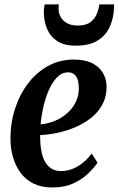

<svg xmlns="http://www.w3.org/2000/svg" viewBox="-20 -839 538 872"><path d="M423 -100Q406.5 -76 378.8 -49.5Q351 -23 311 -5.2Q271 12.5 217 12.5Q168.5 12.5 132.5 -5.2Q96.5 -23 73.5 -54.2Q50.5 -85.5 39 -125.2Q27.5 -165 27.5 -209Q27.5 -282 48.8 -346.8Q70 -411.5 108.5 -461.5Q147 -511.5 199.5 -540Q252 -568.5 314.5 -568.5Q366 -568.5 399 -551.8Q432 -535 448 -506.8Q464 -478.5 464 -444Q464 -399.5 445.2 -364.8Q426.5 -330 394.8 -304.5Q363 -279 323.5 -262Q284 -245 242.2 -236Q200.5 -227 162.5 -225.5Q162 -187 167.2 -156.5Q172.5 -126 184.2 -105Q196 -84 214.2 -73Q232.5 -62 258 -62Q280.5 -62 304.5 -70.2Q328.5 -78.5 352 -96.2Q375.5 -114 396.5 -141.5ZM290 -510.5Q261.5 -510.5 239.2 -487.8Q217 -465 201.2 -428.8Q185.5 -392.5 176.5 -351.8Q167.5 -311 164.5 -274.5Q190 -276.5 215 -284.8Q240 -293 262.2 -307.5Q284.5 -322 301.5 -341.5Q318.5 -361 328.2 -385.2Q338 -409.5 338 -438Q338 -474.5 325.5 -492.5Q313 -510.5 290 -510.5ZM324 -631.5Q272 -631.5 240.2 -652.2Q208.5 -673 193.8 -708Q179 -743 179 -786Q179 -796 180.5 -804.8Q182 -813.5 183 -819H247.5Q247 -814.5 246.5 -809.5Q246 -804.5 246 -798.5Q246 -780 255.2 -762.5Q264.5 -745 283.8 -734Q303 -723 333.5 -723Q371 -723 391.2 -738.8Q411.5 -754.5 420.2 -777Q429 -799.5 431 -819H498Q498 -814.5 498 -809.2Q498 -804 497.5 -798Q495.5 -755 478.2 -716.8Q461 -678.5 423.5 -655Q386 -631.5 324 -631.5Z"/></svg>

Font: Merriweather 24pt SemiCondensed
Style: Bold Italic
Weight: 700
Width: 4
Italic angle: -7.8°
Designer: Eben Sorkin
Foundry: Eben Sorkin
Version: Version 2.101